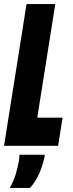

<svg xmlns="http://www.w3.org/2000/svg" viewBox="-39 -720 361 948"><path d="M-19 0 92 -700H234L145 -139H270L248 0ZM57 44H182Q182 49 180 59Q170 103 153 140.5Q136 178 109 208H9Q29 173 38.5 140.5Q48 108 54 76Q57 59 57 44Z"/></svg>

Font: Georama ExtraCondensed ExtraBold
Style: Italic
Weight: 800
Width: 2
Italic angle: -9°
Designer: Jean-Baptiste Levee
Foundry: Production Type
Version: Version 1.000